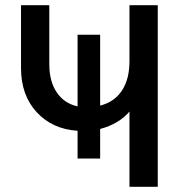

<svg xmlns="http://www.w3.org/2000/svg" viewBox="-20 -720 695 740"><path d="M61 -700H170V-473Q170 -406 199 -363.5Q228 -321 279 -310V-586H366V-313Q421 -327 450 -371Q479 -415 479 -484V-700H588V0H479V-290Q438 -242 366 -223V-109H279V-216Q182 -222 121.5 -287.5Q61 -353 61 -458Z"/></svg>

Font: LT Superior Semi-bold
Style: Regular
Weight: 600
Designer: Daniel Lyons
Foundry: LyonsType
Version: Version 1.0